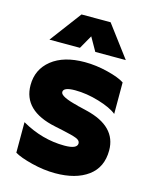

<svg xmlns="http://www.w3.org/2000/svg" viewBox="-115 -832 730 918"><g transform="rotate(15 250.0 -373.0)"><path d="M173 -756 56 -600H207L245 -667L283 -600H434L317 -756ZM316 -318Q469 -281 469 -162Q469 -78 409 -34Q349 10 247 10Q191 10 131 -5Q71 -20 43 -37V-188Q146 -129 256 -129Q319 -129 319 -157Q319 -171 299.5 -179Q280 -187 228 -198L190 -206Q25 -240 25 -367Q25 -445 84.5 -492.5Q144 -540 248 -540Q304 -540 362 -525.5Q420 -511 447 -493V-337Q418 -361 356.5 -379.5Q295 -398 238 -398Q180 -398 180 -374Q180 -351 268 -330Q270 -329 271.5 -328.5Q273 -328 275 -328Z"/></g></svg>

Font: Roundo
Style: Bold
Weight: 700
Designer: Namrata Goyal (Gurmukhi), Shiva Nallaperumal (Latin)
Foundry: Indian Type Foundry
Version: Version 1.000;PS 1.0;hotconv 1.0.88;makeotf.lib2.5.647800